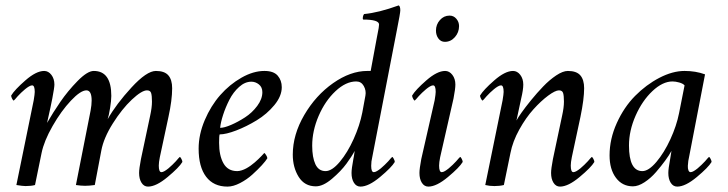

<svg xmlns="http://www.w3.org/2000/svg" viewBox="-20 -689 2710 715"><path d="M504.9 -96.7 539.1 -257.8Q545.9 -288.6 545.9 -310.5Q545.9 -333 542.7 -342.8Q539.6 -352.5 527.3 -352.5Q507.8 -352.5 470.9 -317.9Q434.1 -283.2 400.1 -229.2Q366.2 -175.3 357.4 -128.9L333 0Q312.5 2.9 296.9 2.9Q281.7 2.9 262.7 0L317.4 -277.3Q321.3 -298.3 321.3 -314.5Q321.3 -352.5 301.8 -352.5Q280.3 -352.5 244.1 -314.2Q208 -275.9 176 -220Q144 -164.1 134.8 -119.1L110.4 0Q96.2 3.9 75.2 3.9Q64.5 3.9 41 0L105.5 -315.4Q109.4 -338.9 109.4 -346.7Q109.4 -371.1 99.6 -371.1Q94.7 -371.1 87.6 -366.9Q80.6 -362.8 73.5 -356.9Q66.4 -351.1 58.8 -343.8Q51.3 -336.4 45.9 -330.6Q41 -324.2 36.1 -319.3L31.2 -314.5Q28.8 -314.5 25.1 -321.5Q21.5 -328.6 21.5 -333Q34.2 -354.5 74.5 -389.6Q114.7 -424.8 144.5 -424.8Q160.2 -424.8 171.4 -410.2Q182.6 -395.5 182.6 -374Q182.6 -363.3 174.8 -322.3Q170.4 -298.8 155.3 -231.4Q177.2 -269.5 204.8 -309.8Q232.4 -350.1 269 -387.5Q305.7 -424.8 329.1 -424.8Q394.5 -424.8 394.5 -332Q394.5 -314.9 389.9 -286.4Q385.3 -257.8 380.9 -245.1Q413.1 -301.8 469.7 -363.3Q526.4 -424.8 560.5 -424.8Q592.8 -424.8 606.9 -408.4Q621.1 -392.1 621.1 -360.4Q621.1 -316.4 607.4 -253.9L575.2 -103.5Q571.3 -84 571.3 -72.3Q571.3 -47.9 581.1 -47.9Q585.9 -47.9 593 -52Q600.1 -56.2 607.2 -62Q614.3 -67.9 621.8 -75.2Q629.4 -82.5 634.8 -88.4Q639.6 -94.7 644.5 -99.6L649.4 -104.5Q651.9 -104.5 655.5 -97.4Q659.2 -90.3 659.2 -85.9Q647 -65.4 604.2 -29.8Q561.5 5.9 531.2 5.9Q516.1 5.9 507.1 -8.3Q498 -22.5 498 -44.9Q498 -60.5 504.9 -96.7Z M964.8 -424.8Q999 -424.8 1014.2 -407.2Q1029.3 -389.6 1029.3 -364.3Q1029.3 -331.1 1001.7 -297.6Q974.1 -264.2 936 -241Q897.9 -217.8 859.6 -203.1Q821.3 -188.5 797.9 -188.5Q795.9 -182.6 795.9 -157.2Q795.9 -109.4 812.3 -80.6Q828.6 -51.8 863.3 -51.8Q871.1 -51.8 880.1 -54.7Q889.2 -57.6 897.2 -62Q905.3 -66.4 913.8 -72.5Q922.4 -78.6 929 -84.5Q935.5 -90.3 942.4 -96.7Q949.2 -103 953.1 -107.4Q957 -111.3 960.4 -115.2L963.9 -119.1Q966.3 -119.1 970.9 -111.6Q975.6 -104 975.6 -99.6Q969.7 -89.8 955.1 -73.7Q940.4 -57.6 919.9 -39.1Q899.4 -20.5 874 -7.3Q848.6 5.9 827.1 5.9Q775.4 5.9 747.6 -30.8Q719.7 -67.4 719.7 -135.7Q719.7 -188 742.4 -241.5Q765.1 -294.9 800 -334.7Q835 -374.5 879.2 -399.7Q923.3 -424.8 964.8 -424.8ZM799.8 -212.9Q814.9 -212.9 840.6 -223.9Q866.2 -234.9 892.6 -252Q918.9 -269 938 -294.7Q957 -320.3 957 -345.7Q957 -364.3 944.3 -374.5Q931.6 -384.8 916 -384.8Q892.1 -384.8 870.4 -365.2Q848.6 -345.7 834.2 -317.4Q819.8 -289.1 810.8 -261.2Q801.8 -233.4 799.8 -212.9Z M1340.8 -333Q1344.2 -351.6 1334.7 -368.7Q1325.2 -385.7 1306.6 -385.7Q1268.1 -385.7 1229.5 -349.6Q1190.9 -313.5 1166.7 -257.6Q1142.6 -201.7 1142.6 -146.5Q1142.6 -103 1154.5 -77.4Q1166.5 -51.8 1192.4 -51.8Q1216.3 -51.8 1245.4 -86.4Q1274.4 -121.1 1297.1 -171.6Q1319.8 -222.2 1329.1 -269.5ZM1382.8 -545.9Q1383.8 -551.8 1386.2 -563.7Q1388.7 -575.7 1390.1 -584.2Q1391.6 -592.8 1391.6 -597.7Q1391.6 -616.2 1332 -616.2Q1330.1 -619.1 1331.5 -626.5Q1333 -633.8 1335.9 -636.7Q1389.6 -641.6 1464.8 -668.9Q1470.7 -665.5 1470.7 -650.4Q1470.7 -640.6 1458 -577.1L1366.2 -103.5Q1362.3 -87.9 1362.3 -71.3Q1362.3 -47.9 1372.1 -47.9Q1377 -47.9 1384 -52Q1391.1 -56.2 1398.2 -62Q1405.3 -67.9 1412.8 -75.2Q1420.4 -82.5 1425.8 -88.4Q1430.7 -94.7 1435.5 -99.6L1440.4 -104.5Q1442.9 -104.5 1446.5 -97.4Q1450.2 -90.3 1450.2 -85.9Q1438 -65.4 1395.3 -29.8Q1352.5 5.9 1322.3 5.9Q1307.1 5.9 1298.1 -8.3Q1289.1 -22.5 1289.1 -44.9Q1289.1 -60.5 1295.9 -96.7Q1297.9 -105 1300.8 -127Q1291 -107.9 1270.3 -79.6Q1249.5 -51.3 1216.3 -23.2Q1183.1 4.9 1156.2 4.9Q1114.3 4.9 1092.3 -30.3Q1070.3 -65.4 1070.3 -113.3Q1070.3 -187.5 1113 -260.7Q1155.8 -334 1220.5 -379.4Q1285.2 -424.8 1347.7 -424.8H1350.1H1353H1356H1360.4Z M1598.6 -315.4Q1602.5 -338.9 1602.5 -346.7Q1602.5 -371.1 1592.8 -371.1Q1587.9 -371.1 1580.8 -366.9Q1573.7 -362.8 1566.7 -356.9Q1559.6 -351.1 1552 -343.8Q1544.4 -336.4 1539.1 -330.6Q1534.2 -324.2 1529.3 -319.3L1524.4 -314.5Q1522 -314.5 1518.3 -321.5Q1514.6 -328.6 1514.6 -333Q1527.3 -354.5 1567.6 -389.6Q1607.9 -424.8 1637.7 -424.8Q1653.3 -424.8 1664.6 -410.2Q1675.8 -395.5 1675.8 -374Q1675.8 -358.4 1668.9 -322.3L1619.1 -103.5Q1615.2 -84 1615.2 -72.3Q1615.2 -47.9 1625 -47.9Q1629.9 -47.9 1637 -52Q1644 -56.2 1651.1 -62Q1658.2 -67.9 1665.8 -75.2Q1673.3 -82.5 1678.7 -88.4Q1683.6 -94.7 1688.5 -99.6L1693.4 -104.5Q1695.8 -104.5 1699.5 -97.4Q1703.1 -90.3 1703.1 -85.9Q1690.9 -65.4 1648.2 -29.8Q1605.5 5.9 1575.2 5.9Q1560.1 5.9 1551 -8.3Q1542 -22.5 1542 -44.9Q1542 -60.5 1548.8 -96.7ZM1654.3 -630.9Q1669.4 -630.9 1679.4 -619.1Q1689.5 -607.4 1689.5 -591.8Q1689.5 -568.4 1674.1 -550.8Q1658.7 -533.2 1636.7 -533.2Q1621.6 -533.2 1612.5 -545.7Q1603.5 -558.1 1603.5 -575.2Q1603.5 -597.7 1618.2 -614.3Q1632.8 -630.9 1654.3 -630.9Z M1920.9 -322.3 1903.3 -240.2Q1907.7 -249 1921.6 -268.8Q1935.5 -288.6 1957.5 -315.7Q1979.5 -342.8 2002.7 -366.9Q2025.9 -391.1 2051 -408Q2076.2 -424.8 2094.7 -424.8Q2127 -424.8 2141.1 -408.4Q2155.3 -392.1 2155.3 -360.4Q2155.3 -320.3 2141.6 -253.9L2109.4 -103.5Q2105.5 -84 2105.5 -72.3Q2105.5 -47.9 2115.2 -47.9Q2120.1 -47.9 2127.2 -52Q2134.3 -56.2 2141.4 -62Q2148.4 -67.9 2156 -75.2Q2163.6 -82.5 2168.9 -88.4Q2173.8 -94.7 2178.7 -99.6L2183.6 -104.5Q2186 -104.5 2189.7 -97.4Q2193.4 -90.3 2193.4 -85.9Q2181.2 -65.4 2138.4 -29.8Q2095.7 5.9 2065.4 5.9Q2050.3 5.9 2041.3 -8.3Q2032.2 -22.5 2032.2 -44.9Q2032.2 -60.5 2039.1 -96.7L2073.2 -257.8Q2080.1 -288.6 2080.1 -310.5Q2080.1 -333 2076.9 -342.8Q2073.7 -352.5 2061.5 -352.5Q2047.9 -352.5 2021.2 -332.8Q1994.6 -313 1966.6 -282Q1938.5 -251 1913.8 -206.5Q1889.2 -162.1 1880.9 -119.1Q1877 -99.6 1856.4 0Q1840.8 3.9 1821.3 3.9Q1802.7 3.9 1787.1 0L1851.6 -315.4Q1855.5 -338.9 1855.5 -346.7Q1855.5 -371.1 1845.7 -371.1Q1840.8 -371.1 1833.7 -366.9Q1826.7 -362.8 1819.6 -356.9Q1812.5 -351.1 1804.9 -343.8Q1797.4 -336.4 1792 -330.6Q1787.1 -324.2 1782.2 -319.3L1777.3 -314.5Q1774.9 -314.5 1771.2 -321.5Q1767.6 -328.6 1767.6 -333Q1780.3 -354.5 1820.6 -389.6Q1860.8 -424.8 1890.6 -424.8Q1906.2 -424.8 1917.5 -410.2Q1928.7 -395.5 1928.7 -374Q1928.7 -355 1920.9 -322.3Z M2529.3 -424.8Q2570.8 -424.8 2605.5 -412.1L2545.9 -103.5Q2544.4 -98.1 2543.2 -89.8Q2542 -81.5 2541.5 -71.5Q2541 -61.5 2543.7 -54.7Q2546.4 -47.9 2551.8 -47.9Q2556.6 -47.9 2563.7 -52Q2570.8 -56.2 2577.9 -62Q2585 -67.9 2592.5 -75.2Q2600.1 -82.5 2605.5 -88.4Q2610.4 -94.7 2615.2 -99.6L2620.1 -104.5Q2622.6 -104.5 2626.2 -97.4Q2629.9 -90.3 2629.9 -85.9Q2617.7 -65.4 2575 -29.8Q2532.2 5.9 2502 5.9Q2486.8 5.9 2477.8 -8.3Q2468.8 -22.5 2468.8 -44.9Q2468.8 -60.5 2475.6 -96.7Q2479.5 -120.1 2480.5 -127Q2471.7 -110.8 2457.3 -91.1Q2442.9 -71.3 2423.1 -48.3Q2403.3 -25.4 2380.1 -10.3Q2356.9 4.9 2336.9 4.9Q2297.4 4.9 2273.7 -26.9Q2250 -58.6 2250 -110.4Q2250 -171.4 2276.9 -230.7Q2303.7 -290 2345 -331.8Q2386.2 -373.5 2435.5 -399.2Q2484.9 -424.8 2529.3 -424.8ZM2484.4 -385.7Q2447.8 -385.7 2409.7 -349.9Q2371.6 -314 2346.9 -258.1Q2322.3 -202.1 2322.3 -147.5Q2322.3 -51.8 2372.1 -51.8Q2395.5 -51.8 2424.6 -86.2Q2453.6 -120.6 2476.6 -170.7Q2499.5 -220.7 2508.8 -267.6L2529.3 -371.1Q2523.4 -377.9 2509.5 -381.8Q2495.6 -385.7 2484.4 -385.7Z"/></svg>

Font: Amiri
Style: Slanted
Weight: 400
Italic angle: 9°
Designer: Khaled Hosny
Version: Version 000.107